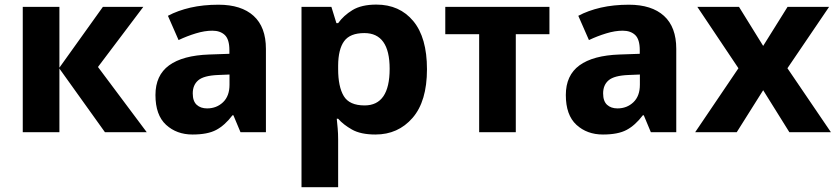

<svg xmlns="http://www.w3.org/2000/svg" viewBox="-20 -564 3570 819"><path d="M233.4 -275.4 418.9 -534.7H591.3L397.9 -278.3L606 0H427.7L233.4 -271.5V0H77.1V-534.7H233.4Z M912.1 -543.9Q1009.3 -543.9 1061.8 -496.3Q1114.3 -448.7 1114.3 -355.5V0H1005.9L975.6 -72.3H971.7Q939 -29.3 902.3 -9.8Q865.7 9.8 801.3 9.8Q733.4 9.8 688.2 -31.7Q643.1 -73.2 643.1 -158.7Q643.1 -242.7 701.2 -285.2Q759.3 -327.6 872.6 -331.5L958.5 -334.5V-350.1Q958.5 -396 939 -414.6Q919.4 -433.1 885.7 -433.1Q853 -433.1 815.4 -421.6Q777.8 -410.2 741.7 -393.1L696.3 -496.6Q738.3 -519 792.5 -531.5Q846.7 -543.9 912.1 -543.9ZM959 -246.1 910.2 -244.1Q849.6 -241.7 825.9 -221.7Q802.2 -201.7 802.2 -165.5Q802.2 -132.3 819.1 -116.9Q835.9 -101.6 863.3 -101.6Q903.8 -101.6 931.4 -127.9Q959 -154.3 959 -202.6Z M1585.4 -544.4Q1684.6 -544.4 1742.9 -474.1Q1801.3 -403.8 1801.3 -268.6Q1801.3 -131.8 1739.7 -61Q1678.2 9.8 1581.5 9.8Q1518.6 9.8 1481.2 -11.5Q1443.8 -32.7 1422.4 -57.6H1416.5Q1418.5 -39.6 1420.4 -16.8Q1422.4 5.9 1422.4 30.8V234.4H1266.1V-534.7H1393.6L1415 -465.3H1422.4Q1445.3 -497.6 1483.6 -521Q1522 -544.4 1585.4 -544.4ZM1534.2 -422.9Q1473.1 -422.9 1448 -388.4Q1422.9 -354 1422.4 -284.7V-269.5Q1422.4 -194.3 1446.3 -154.3Q1470.2 -114.3 1535.2 -114.3Q1642.1 -114.3 1642.1 -270.5Q1642.1 -422.9 1534.2 -422.9Z M2323.7 -534.7V-418H2180.2V0H2023.9V-418H1879.4V-534.7Z M2662.6 -543.9Q2759.8 -543.9 2812.3 -496.3Q2864.7 -448.7 2864.7 -355.5V0H2756.3L2726.1 -72.3H2722.2Q2689.5 -29.3 2652.8 -9.8Q2616.2 9.8 2551.8 9.8Q2483.9 9.8 2438.7 -31.7Q2393.6 -73.2 2393.6 -158.7Q2393.6 -242.7 2451.7 -285.2Q2509.8 -327.6 2623 -331.5L2709 -334.5V-350.1Q2709 -396 2689.5 -414.6Q2669.9 -433.1 2636.2 -433.1Q2603.5 -433.1 2565.9 -421.6Q2528.3 -410.2 2492.2 -393.1L2446.8 -496.6Q2488.8 -519 2543 -531.5Q2597.2 -543.9 2662.6 -543.9ZM2709.5 -246.1 2660.6 -244.1Q2600.1 -241.7 2576.4 -221.7Q2552.7 -201.7 2552.7 -165.5Q2552.7 -132.3 2569.6 -116.9Q2586.4 -101.6 2613.8 -101.6Q2654.3 -101.6 2681.9 -127.9Q2709.5 -154.3 2709.5 -202.6Z M2945.3 0 3129.9 -272.9 2954.6 -534.7H3132.3L3235.4 -368.2L3339.4 -534.7H3516.6L3338.9 -272.9L3524.4 0H3347.2L3235.4 -179.2L3122.6 0Z"/></svg>

Font: Lunasima
Style: Bold
Weight: 700
Designer: The DocRepair Project, Monotype Design Team
Foundry: Google
Version: Version 2.009